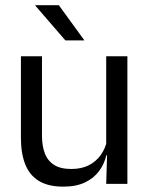

<svg xmlns="http://www.w3.org/2000/svg" viewBox="-20 -703 573 734"><path d="M140.5 -488V-184.5Q140.5 -146 151.2 -117.2Q162 -88.5 186.5 -72.8Q211 -57 252.5 -57Q291.5 -57 319.5 -71.2Q347.5 -85.5 365.2 -110.5Q383 -135.5 389.5 -167L404 -109.5H386.5Q379 -76.5 359 -49.2Q339 -22 305.2 -5.8Q271.5 10.5 222 10.5Q164.5 10.5 128.8 -11.2Q93 -33 76.5 -74.8Q60 -116.5 60 -175.5V-488ZM467 -488V0H386L389.5 -117L386 -122V-488ZM205 -683 302 -549.5V-548.5H230L115 -681.5V-683Z"/></svg>

Font: Anek Bangla Medium
Style: Regular
Weight: 400
Version: Version 1.003